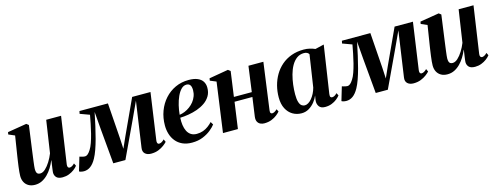

<svg xmlns="http://www.w3.org/2000/svg" viewBox="-21 -1100 4345 1684"><g transform="rotate(-15 2151.5 -258.0)"><path d="M150 12Q116 12 92 -1.8Q68 -15.5 55.2 -39.8Q42.5 -64 42.5 -96.5Q42.5 -111 44.5 -133Q46.5 -155 49.8 -179.8Q53 -204.5 56.5 -227.8Q60 -251 62.5 -268L91.5 -451.5L35.5 -475.5L39 -496L212 -524.5L232 -509L201 -282.5Q198.5 -263 195.2 -239Q192 -215 189 -191.8Q186 -168.5 184 -150.2Q182 -132 182 -123.5Q182 -106.5 185.2 -95.2Q188.5 -84 196.5 -78.2Q204.5 -72.5 218.5 -72.5Q242 -72.5 265.8 -94.2Q289.5 -116 310.8 -150Q332 -184 346.5 -221L390.5 -514H525.5L463 -88Q461 -71.5 466.5 -63.5Q472 -55.5 481 -55.5Q490.5 -55.5 502.5 -61.8Q514.5 -68 526.5 -81L538.5 -57Q526 -40.5 505.2 -25Q484.5 -9.5 457.8 0.8Q431 11 401 11Q362.5 11 345.5 -6Q328.5 -23 328 -49.5Q328 -54.5 329.5 -66.8Q331 -79 333.2 -95Q335.5 -111 338 -127.8Q340.5 -144.5 342.5 -158.5L341 -159Q327.5 -126 308.8 -95.5Q290 -65 266 -40.8Q242 -16.5 213 -2.2Q184 12 150 12Z M1204 11.5Q1168.5 11.5 1148.8 -7Q1129 -25.5 1134.5 -60.5L1168.5 -296L1194 -472L1119.5 -311L970 7H860L831.5 -310L818.5 -470.5Q805.5 -407 792.5 -348.8Q779.5 -290.5 765.8 -239.5Q752 -188.5 737.2 -147Q722.5 -105.5 706 -75.5Q682 -32 654.2 -12Q626.5 8 593.5 8Q585 8 576.2 6.5Q567.5 5 560.8 2.8Q554 0.5 551 -2L588 -126.5Q593 -125 601.5 -122.2Q610 -119.5 619.8 -117.5Q629.5 -115.5 637 -115.5Q643 -115.5 649.2 -118Q655.5 -120.5 662 -125.8Q668.5 -131 675.2 -139.5Q682 -148 689 -159Q703 -180 715.5 -215.5Q728 -251 738.8 -293.5Q749.5 -336 758 -378.8Q766.5 -421.5 773 -457L687 -488.5L692 -512.5H950.5L973 -196L978.5 -93L1024.5 -196L1170.5 -512.5H1337L1276.5 -89Q1275 -76.5 1277 -69Q1279 -61.5 1283.8 -58.2Q1288.5 -55 1293.5 -55Q1303.5 -55 1315.8 -61.2Q1328 -67.5 1341 -81L1352.5 -56Q1341.5 -43.5 1320.8 -27.8Q1300 -12 1270.5 -0.2Q1241 11.5 1204 11.5Z M1794 -95.5Q1779 -75 1748.8 -50Q1718.5 -25 1675 -7Q1631.5 11 1576 11Q1526 11 1489.5 -5.8Q1453 -22.5 1429.2 -51.8Q1405.5 -81 1394.2 -118Q1383 -155 1383 -195Q1383 -265 1405.5 -325.5Q1428 -386 1469 -431.5Q1510 -477 1565.2 -502.5Q1620.5 -528 1686 -528Q1736 -528 1767.5 -514.2Q1799 -500.5 1813.8 -476.5Q1828.5 -452.5 1828.5 -421.5Q1829 -378 1809.8 -345.8Q1790.5 -313.5 1758.5 -291.2Q1726.5 -269 1687.5 -255.2Q1648.5 -241.5 1607.5 -234.8Q1566.5 -228 1531 -227Q1528.5 -192 1533 -160.5Q1537.5 -129 1549.5 -104.8Q1561.5 -80.5 1582.8 -66.5Q1604 -52.5 1635.5 -52.5Q1666.5 -52.5 1692.8 -62Q1719 -71.5 1740.5 -87.5Q1762 -103.5 1778.5 -121.5ZM1658 -493.5Q1631 -493.5 1609.5 -471.5Q1588 -449.5 1572 -414Q1556 -378.5 1546 -336.2Q1536 -294 1532.5 -253Q1556.5 -256.5 1580.8 -266.5Q1605 -276.5 1627 -292.8Q1649 -309 1665.8 -330.2Q1682.5 -351.5 1692.2 -377.2Q1702 -403 1702 -432.5Q1701.5 -465.5 1690 -479.5Q1678.5 -493.5 1658 -493.5Z M2304 -87Q2301.5 -68.5 2307 -62Q2312.5 -55.5 2320 -55.5Q2329 -55.5 2340.5 -61Q2352 -66.5 2366 -80L2377.5 -57Q2367 -44 2347 -28Q2327 -12 2298 -0.2Q2269 11.5 2230.5 11.5Q2213 11.5 2196.5 4.2Q2180 -3 2170.5 -20.5Q2161 -38 2165 -67.5L2189 -239H2027L1993.5 0H1858L1920.5 -451L1865 -474L1868.5 -494.5L2043 -524.5L2064 -508.5L2032.5 -281.5H2195L2226.5 -512.5H2362Z M2847.5 -89.5Q2845 -69.5 2850 -62.5Q2855 -55.5 2864.5 -55.5Q2875 -55.5 2886 -61.2Q2897 -67 2910 -80.5L2922 -57Q2910.5 -42 2891 -26.2Q2871.5 -10.5 2844.5 0.2Q2817.5 11 2784 11Q2745.5 11 2729.5 -11.5Q2713.5 -34 2716.5 -65L2723.5 -109.5Q2712.5 -81 2690.2 -53.2Q2668 -25.5 2637.8 -7.2Q2607.5 11 2570.5 11Q2526.5 11 2490.2 -10.2Q2454 -31.5 2432.5 -73Q2411 -114.5 2411 -175Q2411 -229.5 2424.2 -280.8Q2437.5 -332 2463.5 -376.2Q2489.5 -420.5 2528 -453.8Q2566.5 -487 2617.2 -505.8Q2668 -524.5 2730.5 -524.5Q2760 -524.5 2785.5 -518.2Q2811 -512 2832.5 -502.5L2912.5 -521.5ZM2770 -471.5Q2766 -480 2754.8 -487Q2743.5 -494 2725 -494Q2687 -494 2659 -473.2Q2631 -452.5 2611.2 -417.5Q2591.5 -382.5 2579.8 -339.2Q2568 -296 2562.5 -250.5Q2557 -205 2557 -164Q2557 -120 2564.8 -94.8Q2572.5 -69.5 2585.8 -59.2Q2599 -49 2615 -49Q2631 -49 2647.5 -59Q2664 -69 2679 -87Q2694 -105 2706.5 -129.2Q2719 -153.5 2726 -181Z M3587 11.5Q3551.5 11.5 3531.8 -7Q3512 -25.5 3517.5 -60.5L3551.5 -296L3577 -472L3502.5 -311L3353 7H3243L3214.5 -310L3201.5 -470.5Q3188.5 -407 3175.5 -348.8Q3162.5 -290.5 3148.8 -239.5Q3135 -188.5 3120.2 -147Q3105.5 -105.5 3089 -75.5Q3065 -32 3037.2 -12Q3009.5 8 2976.5 8Q2968 8 2959.2 6.5Q2950.5 5 2943.8 2.8Q2937 0.5 2934 -2L2971 -126.5Q2976 -125 2984.5 -122.2Q2993 -119.5 3002.8 -117.5Q3012.5 -115.5 3020 -115.5Q3026 -115.5 3032.2 -118Q3038.5 -120.5 3045 -125.8Q3051.5 -131 3058.2 -139.5Q3065 -148 3072 -159Q3086 -180 3098.5 -215.5Q3111 -251 3121.8 -293.5Q3132.5 -336 3141 -378.8Q3149.5 -421.5 3156 -457L3070 -488.5L3075 -512.5H3333.5L3356 -196L3361.5 -93L3407.5 -196L3553.5 -512.5H3720L3659.5 -89Q3658 -76.5 3660 -69Q3662 -61.5 3666.8 -58.2Q3671.5 -55 3676.5 -55Q3686.5 -55 3698.8 -61.2Q3711 -67.5 3724 -81L3735.5 -56Q3724.5 -43.5 3703.8 -27.8Q3683 -12 3653.5 -0.2Q3624 11.5 3587 11.5Z M3895 12Q3861 12 3837 -1.8Q3813 -15.5 3800.2 -39.8Q3787.5 -64 3787.5 -96.5Q3787.5 -111 3789.5 -133Q3791.5 -155 3794.8 -179.8Q3798 -204.5 3801.5 -227.8Q3805 -251 3807.5 -268L3836.5 -451.5L3780.5 -475.5L3784 -496L3957 -524.5L3977 -509L3946 -282.5Q3943.5 -263 3940.2 -239Q3937 -215 3934 -191.8Q3931 -168.5 3929 -150.2Q3927 -132 3927 -123.5Q3927 -106.5 3930.2 -95.2Q3933.5 -84 3941.5 -78.2Q3949.5 -72.5 3963.5 -72.5Q3987 -72.5 4010.8 -94.2Q4034.5 -116 4055.8 -150Q4077 -184 4091.5 -221L4135.5 -514H4270.5L4208 -88Q4206 -71.5 4211.5 -63.5Q4217 -55.5 4226 -55.5Q4235.5 -55.5 4247.5 -61.8Q4259.5 -68 4271.5 -81L4283.5 -57Q4271 -40.5 4250.2 -25Q4229.5 -9.5 4202.8 0.8Q4176 11 4146 11Q4107.5 11 4090.5 -6Q4073.5 -23 4073 -49.5Q4073 -54.5 4074.5 -66.8Q4076 -79 4078.2 -95Q4080.5 -111 4083 -127.8Q4085.5 -144.5 4087.5 -158.5L4086 -159Q4072.5 -126 4053.8 -95.5Q4035 -65 4011 -40.8Q3987 -16.5 3958 -2.2Q3929 12 3895 12Z"/></g></svg>

Font: Merriweather 120pt
Style: Bold Italic
Weight: 700
Italic angle: -7.8°
Version: Version 2.101